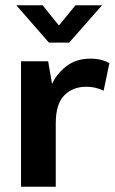

<svg xmlns="http://www.w3.org/2000/svg" viewBox="-20 -710 436 730"><path d="M60 -477H163L178 -391Q195 -429 232 -458Q269 -487 325 -487Q348 -487 366 -482Q384 -477 396 -470L374 -365Q363 -371 346 -375.5Q329 -380 306 -380Q257 -380 224.5 -347.5Q192 -315 192 -241V0H60ZM204 -613 267 -690H368L243 -548H166L42 -690H142Z"/></svg>

Font: Mukta Malar
Style: Bold
Weight: 700
Designer: Aadarsh Rajan, Girish Dalvi, Yashodeep Gholap
Foundry: Ek Type
Version: Version 2.538;PS 1.000;hotconv 16.6.51;makeotf.lib2.5.65220;